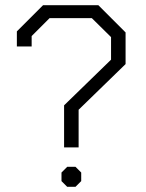

<svg xmlns="http://www.w3.org/2000/svg" viewBox="-20 -720 564 740"><path d="M227 -314 408 -490V-577L334 -650H171L102 -581V-541H45V-599L146 -700H359L464 -595V-473L283 -297V-152H227ZM217 -22V-55L239 -77H271L293 -55V-22L271 0H239Z"/></svg>

Font: Chakra Petch Light
Style: Regular
Weight: 300
Designer: Katatrad Aksorn Co.,Ltd.
Foundry: Cadson Demak Co.,Ltd.
Version: Version 1.000; ttfautohint (v1.6)